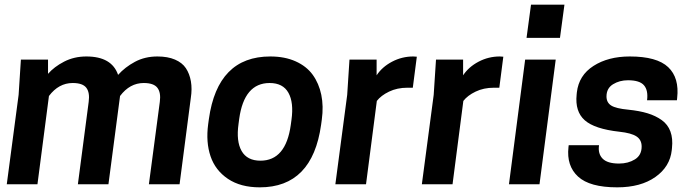

<svg xmlns="http://www.w3.org/2000/svg" viewBox="-20 -783 2948 816"><path d="M743.2 0H612.8L659.2 -350.1Q664.6 -389.6 648.9 -409.9Q633.3 -430.2 590.8 -430.2Q531.7 -430.2 490.2 -375L440.9 0H311L356.9 -350.1Q362.3 -389.6 346.9 -409.9Q331.5 -430.2 289.1 -430.2Q229.5 -430.2 188 -375L139.2 0H8.8L59.1 -379.9L68.8 -529.8H184.1V-469.2Q210 -499 252.4 -521Q294.9 -543 347.2 -543Q455.1 -543 481.9 -464.8Q511.2 -497.6 553.5 -520.3Q595.7 -543 648.9 -543Q692.9 -543 723.6 -529.8Q754.4 -516.6 770 -493.2Q785.6 -469.7 791.3 -437.5Q796.9 -405.3 791 -367.2Z M1086.9 -100.1Q1194.8 -100.1 1215.8 -252L1218.8 -273.9Q1229 -347.2 1205.8 -388.7Q1182.6 -430.2 1126 -430.2Q1017.6 -430.2 996.6 -277.8L993.7 -255.9Q983.4 -182.6 1006.8 -141.4Q1030.3 -100.1 1086.9 -100.1ZM1084 13.2Q1002.4 13.2 948.7 -22.9Q895 -59.1 874.8 -118.9Q854.5 -178.7 864.7 -254.9L867.7 -276.9Q904.8 -543 1128.9 -543Q1190.4 -543 1236.6 -522.2Q1282.7 -501.5 1309.1 -465.1Q1335.4 -428.7 1345.5 -380.1Q1355.5 -331.5 1347.7 -274.9L1344.7 -252.9Q1307.6 13.2 1084 13.2Z M1736.3 -543 1751.5 -542 1734.4 -410.2H1711.4Q1668 -410.2 1633.5 -393.6Q1599.1 -377 1581.5 -354L1535.6 0H1405.3L1455.6 -379.9L1465.3 -529.8H1580.6V-462.9Q1604 -498.5 1646.2 -520.8Q1688.5 -543 1736.3 -543Z M2104 -543 2119.1 -542 2102.1 -410.2H2079.1Q2035.6 -410.2 2001.2 -393.6Q1966.8 -377 1949.2 -354L1903.3 0H1772.9L1823.2 -379.9L1833 -529.8H1948.2V-462.9Q1971.7 -498.5 2013.9 -520.8Q2056.2 -543 2104 -543Z M2143.1 0 2211.9 -529.8H2341.8L2272.9 0ZM2378.9 -763.2 2359.9 -622.1H2217.8L2236.8 -763.2Z M2610.8 -87.9Q2649.9 -87.9 2678.5 -105.7Q2707 -123.5 2707 -160.2Q2707 -189 2684.8 -203.4Q2662.6 -217.8 2612.8 -223.1Q2506.8 -234.9 2465.1 -272Q2423.3 -309.1 2430.7 -380.9L2431.6 -390.1Q2439.9 -462.9 2502.4 -502.9Q2564.9 -543 2656.7 -543Q2772 -543 2819.8 -497.6Q2867.7 -452.1 2857.9 -366.2L2856.9 -356.9H2730Q2735.4 -398.9 2717 -420.4Q2698.7 -441.9 2648.9 -441.9Q2612.8 -441.9 2585.2 -424.8Q2557.6 -407.7 2557.6 -373Q2557.6 -347.2 2577.6 -334.5Q2597.7 -321.8 2649.9 -316.9Q2697.8 -312 2732.2 -301.5Q2766.6 -291 2792.5 -272.5Q2818.4 -253.9 2829.3 -224.1Q2840.3 -194.3 2835.9 -153.8L2835 -145Q2827.6 -74.7 2765.4 -30.8Q2703.1 13.2 2603 13.2Q2486.3 13.2 2436.8 -32.5Q2387.2 -78.1 2396 -157.2L2397 -166H2525.9Q2520.5 -129.9 2541 -108.9Q2561.5 -87.9 2610.8 -87.9Z"/></svg>

Font: Cooper Hewitt
Style: Semibold Italic
Weight: 710
Designer: Village Type and Design LLC
Foundry: Cooper Hewitt Smithsonian Design Museum
Version: 1.000